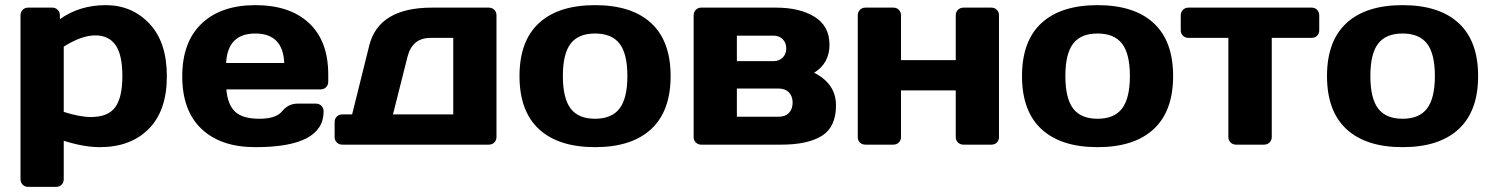

<svg xmlns="http://www.w3.org/2000/svg" viewBox="-20 -565 5824 750"><path d="M60.1 134.8V-504.9Q60.1 -518.1 68.6 -526.6Q77.1 -535.2 89.8 -535.2H184.1Q196.8 -535.2 205.3 -526.6Q213.9 -518.1 213.9 -504.9V-490.2Q291 -544.9 393.1 -544.9Q495.1 -544.9 563.5 -472.9Q631.8 -400.9 631.8 -266.8Q631.8 -132.8 561 -61.5Q490.2 9.8 370.1 9.8Q308.1 9.8 229 -15.1V134.8Q229 147.9 220.5 156.5Q211.9 165 199.2 165H89.8Q77.1 165 68.6 156.5Q60.1 147.9 60.1 134.8ZM229 -127.9Q292 -107.9 335 -107.9Q401.9 -107.9 429.9 -146Q458 -184.1 458 -267.6Q458 -351.1 431.4 -388.9Q404.8 -426.8 351.8 -426.8Q298.8 -426.8 229 -382.8Z M1262.2 -273.9V-246.1Q1262.2 -232.9 1253.7 -224.4Q1245.1 -215.8 1231.9 -215.8H864.3Q869.1 -155.8 898.7 -128.4Q928.2 -101.1 993.2 -101.1Q1058.1 -101.1 1082 -130.4Q1106 -159.7 1141.1 -160.2H1213.9Q1227.1 -160.2 1235.6 -151.6Q1244.1 -143.1 1244.1 -129.9Q1244.1 10.3 977.1 9.8Q842.3 9.8 767.1 -61.5Q691.9 -132.8 691.9 -266.8Q691.9 -400.9 767.6 -472.9Q843.3 -544.9 977.5 -544.9Q1111.8 -544.9 1187 -474.9Q1262.2 -404.8 1262.2 -273.9ZM863.3 -318.8H1090.3Q1085.4 -434.1 977.3 -434.1Q869.1 -434.1 863.3 -318.8Z M1287.1 -29.8V-87.9Q1287.1 -101.1 1295.7 -109.6Q1304.2 -118.2 1317.4 -118.2H1355.5L1422.4 -387.2Q1459.5 -535.2 1667.5 -535.2H1889.2Q1902.3 -535.2 1910.9 -526.6Q1919.4 -518.1 1919.4 -504.9V-29.8Q1919.4 -17.1 1910.9 -8.5Q1902.3 0 1889.2 0H1317.4Q1304.2 0 1295.7 -8.5Q1287.1 -17.1 1287.1 -29.8ZM1515.1 -118.2H1750.5V-417H1662.1Q1591.3 -417 1572.3 -345.2Z M2085.4 -60.5Q2009.3 -130.9 2009.3 -267.8Q2009.3 -404.8 2085.4 -474.9Q2161.6 -544.9 2304.4 -544.9Q2447.3 -544.9 2523.4 -474.9Q2599.6 -404.8 2599.6 -267.8Q2599.6 -130.9 2523.4 -60.5Q2447.3 9.8 2304.4 9.8Q2161.6 9.8 2085.4 -60.5ZM2209 -394.5Q2178.7 -355 2178.7 -268.1Q2178.7 -181.2 2209 -141.1Q2239.3 -101.1 2304.4 -101.1Q2369.6 -101.1 2400.1 -141.1Q2430.7 -181.2 2430.7 -268.1Q2430.7 -355 2400.1 -394.5Q2369.6 -434.1 2304.4 -434.1Q2239.3 -434.1 2209 -394.5Z M2689.5 -29.8V-504.9Q2689.5 -518.1 2698 -526.6Q2706.5 -535.2 2719.2 -535.2H3011.2Q3104.5 -535.2 3162.4 -499Q3220.2 -462.9 3220.2 -390.4Q3220.2 -317.9 3160.2 -280.8Q3245.6 -237.8 3245.6 -153.3Q3245.6 -68.8 3190.4 -34.4Q3135.3 0 3032.2 0H2719.2Q2706.5 0 2698 -8.5Q2689.5 -17.1 2689.5 -29.8ZM2858.4 -108.9H3020.5Q3047.4 -108.9 3061.8 -124Q3076.2 -139.2 3076.2 -164.1Q3076.2 -189 3061.8 -204.1Q3047.4 -219.2 3020.5 -219.2H2858.4ZM2858.4 -326.2H3001.5Q3023.4 -326.2 3037.4 -340.1Q3051.3 -354 3051.3 -376Q3051.3 -397.9 3037.4 -411.9Q3023.4 -425.8 3001.5 -425.8H2858.4Z M3330.6 -29.8V-504.9Q3330.6 -518.1 3339.1 -526.6Q3347.7 -535.2 3360.4 -535.2H3469.7Q3482.9 -535.2 3491.2 -526.6Q3499.5 -518.1 3499.5 -504.9V-330.1H3713.4V-504.9Q3713.4 -518.1 3721.9 -526.6Q3730.5 -535.2 3743.7 -535.2H3852.5Q3865.7 -535.2 3874 -526.6Q3882.3 -518.1 3882.3 -504.9V-29.8Q3882.3 -16.6 3874 -8.3Q3865.7 0 3852.5 0H3743.7Q3730.5 0 3721.9 -8.5Q3713.4 -17.1 3713.4 -29.8V-211.9H3499.5V-29.8Q3499.5 -16.6 3491 -8.3Q3482.4 0 3469.7 0H3360.4Q3347.2 0 3338.9 -8.3Q3330.6 -16.6 3330.6 -29.8Z M4048.3 -60.5Q3972.2 -130.9 3972.2 -267.8Q3972.2 -404.8 4048.3 -474.9Q4124.5 -544.9 4267.3 -544.9Q4410.2 -544.9 4486.3 -474.9Q4562.5 -404.8 4562.5 -267.8Q4562.5 -130.9 4486.3 -60.5Q4410.2 9.8 4267.3 9.8Q4124.5 9.8 4048.3 -60.5ZM4171.9 -394.5Q4141.6 -355 4141.6 -268.1Q4141.6 -181.2 4171.9 -141.1Q4202.1 -101.1 4267.3 -101.1Q4332.5 -101.1 4363 -141.1Q4393.6 -181.2 4393.6 -268.1Q4393.6 -355 4363 -394.5Q4332.5 -434.1 4267.3 -434.1Q4202.1 -434.1 4171.9 -394.5Z M4592.3 -446.8V-504.9Q4592.3 -518.1 4600.8 -526.6Q4609.4 -535.2 4622.6 -535.2H5103.5Q5116.7 -535.2 5125 -526.6Q5133.3 -518.1 5133.3 -504.9V-446.8Q5133.3 -434.1 5125 -425.5Q5116.7 -417 5103.5 -417H4947.8V-29.8Q4947.8 -17.1 4939.2 -8.5Q4930.7 0 4917.5 0H4808.6Q4795.4 0 4786.9 -8.5Q4778.3 -17.1 4778.3 -29.8V-417H4622.6Q4609.4 -417 4600.8 -425.5Q4592.3 -434.1 4592.3 -446.8Z M5239.7 -60.5Q5163.6 -130.9 5163.6 -267.8Q5163.6 -404.8 5239.7 -474.9Q5315.9 -544.9 5458.7 -544.9Q5601.6 -544.9 5677.7 -474.9Q5753.9 -404.8 5753.9 -267.8Q5753.9 -130.9 5677.7 -60.5Q5601.6 9.8 5458.7 9.8Q5315.9 9.8 5239.7 -60.5ZM5363.3 -394.5Q5333 -355 5333 -268.1Q5333 -181.2 5363.3 -141.1Q5393.6 -101.1 5458.7 -101.1Q5523.9 -101.1 5554.4 -141.1Q5585 -181.2 5585 -268.1Q5585 -355 5554.4 -394.5Q5523.9 -434.1 5458.7 -434.1Q5393.6 -434.1 5363.3 -394.5Z"/></svg>

Font: Days One
Style: Regular
Weight: 400
Designer: Alexander Kalachev, Alexey Maslov, Jovanny Lemonad
Foundry: Alexander Kalachev, Alexey Maslov, Jovanny Lemonad
Version: Version 1.002